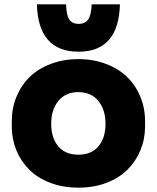

<svg xmlns="http://www.w3.org/2000/svg" viewBox="-20 -844 722 884"><path d="M341.8 -606Q155.8 -606 149.9 -824.2H284.2Q285.6 -773.9 299.3 -753.9Q313 -733.9 341.8 -733.9Q371.1 -733.9 385.7 -754.2Q400.4 -774.4 401.9 -824.2H532.2Q526.4 -606 341.8 -606ZM34.2 -262.2V-286.1Q34.2 -346.2 55.9 -398.7Q77.6 -451.2 116.7 -489.5Q155.8 -527.8 213.9 -549.8Q272 -571.8 340.8 -571.8Q409.7 -571.8 467.8 -549.8Q525.9 -527.8 565.2 -489.5Q604.5 -451.2 626.2 -398.7Q647.9 -346.2 647.9 -286.1V-262.2Q647.9 -204.1 627 -153.1Q606 -102.1 567.6 -63.5Q529.3 -24.9 470.7 -2.4Q412.1 20 340.8 20Q269.5 20 210.9 -2.4Q152.3 -24.9 114 -63.5Q75.7 -102.1 54.9 -153.1Q34.2 -204.1 34.2 -262.2ZM465.8 -273.9Q465.8 -339.4 432.6 -379.6Q399.4 -419.9 340.8 -419.9Q282.2 -419.9 249 -379.6Q215.8 -339.4 215.8 -273.9Q215.8 -209.5 248 -170.7Q280.3 -131.8 340.8 -131.8Q401.4 -131.8 433.6 -170.7Q465.8 -209.5 465.8 -273.9Z"/></svg>

Font: Sora ExtraBold
Style: Regular
Weight: 800
Designer: Jonathan Barnbrook, Julián Moncada
Foundry: Barnbrook Fonts
Version: Version 2.000